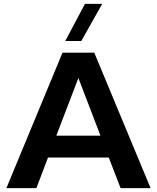

<svg xmlns="http://www.w3.org/2000/svg" viewBox="-20 -972 810 992"><path d="M467 -700H303L13 0H168L228 -158H542L603 0H758ZM317 -760H400L508 -952H419ZM271 -271 385 -569 499 -271Z"/></svg>

Font: Gully SemiBold
Style: Regular
Weight: 600
Designer: jaikishan Patel
Foundry: MagicType
Version: Version 1.000;Glyphs 3.2 (3242)